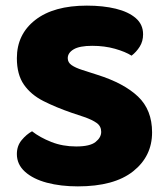

<svg xmlns="http://www.w3.org/2000/svg" viewBox="-20 -645 591 683"><path d="M251 -124Q300 -124 320 -140Q340 -156 340 -176Q340 -196 324 -207.5Q308 -219 279 -229L237 -243Q179 -263 134.5 -285.5Q90 -308 65 -344Q40 -380 40 -438Q40 -523 105.5 -574Q171 -625 289 -625Q347 -625 392 -614Q437 -603 463 -580.5Q489 -558 489 -523Q489 -498 477 -479Q465 -460 448 -447Q426 -461 389 -471.5Q352 -482 308 -482Q263 -482 242 -469.5Q221 -457 221 -438Q221 -423 234.5 -413.5Q248 -404 273 -396L326 -379Q421 -349 471 -301.5Q521 -254 521 -174Q521 -89 453.5 -35.5Q386 18 257 18Q196 18 147 5Q98 -8 69 -34Q40 -60 40 -97Q40 -126 57 -146.5Q74 -167 94 -178Q122 -156 162.5 -140Q203 -124 251 -124Z"/></svg>

Font: Baloo Tamma 2 ExtraBold
Style: Regular
Weight: 800
Designer: Divya Kowshik, Shuchita Grover and Ek Type
Foundry: Ek Type
Version: Version 1.700